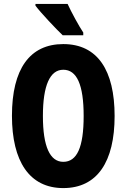

<svg xmlns="http://www.w3.org/2000/svg" viewBox="-20 -950 646 980"><path d="M325 -930H161V-921C187 -886 267 -801 300 -770H405V-784C385 -813 343 -890 325 -930ZM565 -358C565 -591 478 -725 303 -725C132 -725 41 -598 41 -359C41 -127 130 10 303 10C477 10 565 -125 565 -358ZM199 -358C199 -514 235 -594 303 -594C372 -594 407 -518 407 -358C407 -198 373 -124 303 -124C235 -124 199 -202 199 -358Z"/></svg>

Font: Noto Sans Myanmar ExtraCondensed ExtraBold
Style: Regular
Weight: 800
Width: 2
Designer: Monotype Design Team
Foundry: Monotype Imaging Inc.
Version: Version 2.107